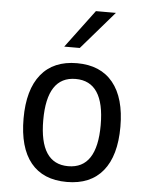

<svg xmlns="http://www.w3.org/2000/svg" viewBox="-57 -864 716 925"><g transform="rotate(5 301.0 -402.0)"><path d="M369.1 -817.9H465.8L307.1 -634.3H231.9ZM300.8 14.2Q186 14.2 126.5 -58.8Q66.9 -131.8 66.9 -272.5Q66.9 -412.1 127 -486.1Q187 -560.1 300.8 -560.1Q414.6 -560.1 474.9 -486.1Q535.2 -412.1 535.2 -272.5Q535.2 -132.8 475.1 -59.3Q415 14.2 300.8 14.2ZM300.8 -62Q439.9 -62 439.9 -272.9Q439.9 -483.9 300.8 -483.9Q162.1 -483.9 162.1 -272.9Q162.1 -62 300.8 -62Z"/></g></svg>

Font: Vazir Code Hack
Style: Code-Hack
Weight: 400
Foundry: DejaVu fonts team - Redesigned by Saber Rastikerdar
Version: Version 1.1.2